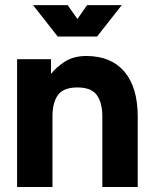

<svg xmlns="http://www.w3.org/2000/svg" viewBox="-20 -743 615 763"><path d="M386.7 0V-279.3Q386.7 -335.4 364.5 -365.5Q342.3 -395.5 287.6 -395.5Q232.4 -395.5 210.4 -365.5Q188.5 -335.4 188.5 -279.3V0H47.9V-507.8H182.6V-449.2Q202.6 -475.1 237.3 -497.8Q272 -520.5 323.2 -520.5Q420.9 -520.5 474.1 -458.5Q527.3 -396.5 527.3 -279.3V0ZM249 -722.7 287.6 -667.5 326.2 -722.7H463.9L365.7 -597.7H209.5L111.3 -722.7Z"/></svg>

Font: Giphurs
Style: Bold
Weight: 700
Version: Version 0.920; ttfautohint (v1.8.4.7-5d5b)